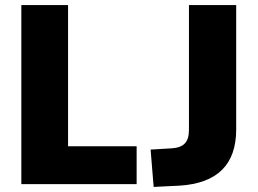

<svg xmlns="http://www.w3.org/2000/svg" viewBox="-20 -725 1014 756"><path d="M64 0V-705H248V-149H518V0ZM573 -136 656 -141Q691 -143 707.5 -160Q724 -177 724 -213V-705H910V-215Q910 -8 687 6L585 11Z"/></svg>

Font: wassup Sans
Style: Black
Weight: 900
Version: Version 2.001